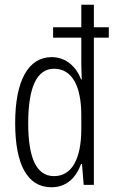

<svg xmlns="http://www.w3.org/2000/svg" viewBox="-20 -780 488 810"><path d="M197 10C264 10 302 -34 322 -88H326L333 0H376V-621H439V-665H376V-760H323V-665H204V-621H323V-516C323 -495 324 -472 325 -445H322C303 -496 260 -539 198 -539C100 -539 44 -441 44 -261C44 -85 96 10 197 10ZM208 -37C132 -37 99 -117 99 -260C99 -411 135 -490 208 -490C283 -490 323 -419 323 -293V-236C323 -108 282 -37 208 -37Z"/></svg>

Font: Noto Sans Myanmar UI ExtraCondensed Light
Style: Regular
Weight: 300
Width: 2
Designer: Monotype Design Team
Foundry: Monotype Imaging Inc.
Version: Version 2.103